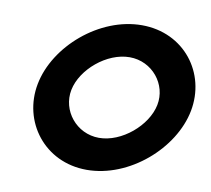

<svg xmlns="http://www.w3.org/2000/svg" viewBox="-70 -669 835 759"><g transform="rotate(10 347.5 -289.5)"><path d="M75 -290C45 -135 154 11 324 11C494 11 660 -134 690 -290C720 -446 611 -590 441 -590C271 -590 105 -446 75 -290ZM210 -290C227 -375 324 -457 415 -457C506 -457 572 -375 555 -290C538 -205 441 -122 350 -122C259 -122 193 -205 210 -290Z"/></g></svg>

Font: Charger EcoBlack
Style: Obl
Weight: 1000
Designer: Jasper
Foundry: Cannot Into Space Fonts
Version: Version 1.1